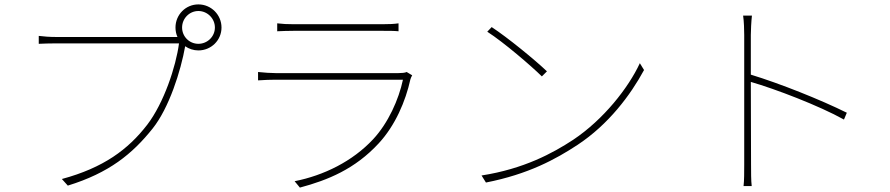

<svg xmlns="http://www.w3.org/2000/svg" viewBox="-20 -828 4040 872"><path d="M807 -703C807 -744 840 -778 881 -778C922 -778 956 -744 956 -703C956 -662 922 -629 881 -629C840 -629 807 -662 807 -703ZM777 -703C777 -688 780 -673 786 -660H777C742 -660 276 -660 237 -660C204 -660 181 -662 156 -665V-629C181 -630 202 -631 236 -631C276 -631 738 -631 793 -631C779 -525 724 -360 649 -262C562 -149 450 -66 261 -15L288 15C476 -43 581 -129 673 -244C748 -338 801 -505 821 -618C838 -606 859 -599 881 -599C939 -599 986 -645 986 -703C986 -761 939 -808 881 -808C823 -808 777 -761 777 -703Z M1239 -722V-686C1264 -687 1286 -688 1314 -688C1365 -688 1659 -688 1716 -688C1747 -688 1769 -688 1790 -686V-722C1769 -719 1748 -718 1717 -718C1657 -718 1359 -718 1314 -718C1284 -718 1264 -719 1239 -722ZM1852 -486 1827 -501C1819 -497 1803 -496 1790 -496C1756 -496 1262 -496 1231 -496C1208 -496 1182 -498 1152 -501V-463C1182 -465 1208 -466 1231 -466C1262 -466 1762 -466 1810 -466C1791 -376 1743 -269 1675 -196C1581 -95 1450 -31 1318 -5L1342 24C1469 -10 1592 -60 1700 -177C1775 -258 1822 -368 1844 -468C1845 -473 1849 -480 1852 -486Z M2213 -705 2193 -684C2269 -635 2392 -529 2441 -481L2464 -504C2412 -554 2285 -658 2213 -705ZM2167 -31 2187 1C2380 -37 2504 -105 2603 -170C2744 -263 2844 -397 2905 -510L2886 -541C2834 -429 2721 -285 2583 -193C2490 -132 2359 -61 2167 -31Z M3360 -81C3360 -46 3360 -8 3357 17H3394C3391 -8 3391 -46 3391 -81L3390 -456C3501 -424 3700 -348 3813 -285L3826 -316C3705 -376 3521 -449 3390 -489V-669C3390 -688 3392 -731 3395 -757H3355C3359 -730 3360 -690 3360 -669C3360 -586 3360 -116 3360 -81Z"/></svg>

Font: Harano Aji Gothic ExtraLight
Style: Regular
Weight: 250
Foundry: Masamichi Hosoda
Version: HaranoAjiGothic-ExtraLight version 20230610;ttx 4.39.4